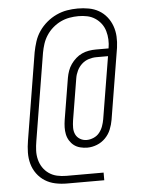

<svg xmlns="http://www.w3.org/2000/svg" viewBox="-58 -815 716 950"><g transform="rotate(-5 300.0 -340.0)"><path d="M236 89Q206 89 178 83Q150 77 127 62.5Q104 48 87.5 25.5Q71 3 63.5 -24Q56 -51 56.5 -80.5Q57 -110 62 -139L133 -572Q138 -598 146.5 -624.5Q155 -651 171 -674.5Q187 -698 209.5 -717Q232 -736 258 -748Q284 -760 310.5 -764.5Q337 -769 364 -769Q392 -769 419 -764Q446 -759 468.5 -746Q491 -733 507.5 -712.5Q524 -692 533 -667Q542 -642 543.5 -614.5Q545 -587 541 -559L483 -206Q479 -182 469.5 -158.5Q460 -135 442 -116.5Q424 -98 400 -88.5Q376 -79 352 -79Q334 -79 316.5 -83.5Q299 -88 286 -98Q273 -108 264 -122.5Q255 -137 251.5 -154Q248 -171 248.5 -189Q249 -207 252 -226L286 -432Q289 -449 295 -466Q301 -483 311.5 -498Q322 -513 336 -525.5Q350 -538 366.5 -545.5Q383 -553 400.5 -556Q418 -559 435 -559H499Q503 -581 502 -603Q501 -625 495 -645.5Q489 -666 476.5 -682.5Q464 -699 446.5 -710.5Q429 -722 408 -726.5Q387 -731 364 -731Q342 -731 319.5 -727Q297 -723 276 -713Q255 -703 236.5 -687Q218 -671 205 -651Q192 -631 185 -609.5Q178 -588 174 -566L103 -133Q99 -110 98 -87Q97 -64 102.5 -42Q108 -20 120 -2Q132 16 150 28.5Q168 41 190 46Q212 51 236 51H421V89ZM352 -117Q369 -117 386.5 -124.5Q404 -132 415.5 -146.5Q427 -161 433 -178Q439 -195 442 -212L493 -521H435Q416 -521 397 -515Q378 -509 363 -495.5Q348 -482 339 -463.5Q330 -445 327 -426L293 -220Q290 -201 290 -183Q290 -165 297 -150Q304 -135 319 -126Q334 -117 352 -117Z"/></g></svg>

Font: Iosevka XLt Ex Obl
Style: Regular
Weight: 200
Width: 7
Italic angle: -9°
Monospace: yes
Designer: Belleve Invis
Foundry: Belleve Invis
Version: Version 32.5.0; ttfautohint (v1.8.4)